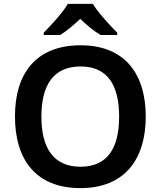

<svg xmlns="http://www.w3.org/2000/svg" viewBox="-20 -958 827 988"><path d="M458 -938H329C302 -892 243 -828 205 -790V-778H290C325 -800 357 -827 393 -861C428 -827 463 -798 498 -778H583V-790C547 -826 485 -892 458 -938ZM730 -358C730 -580 620 -725 395 -725C164 -725 57 -579 57 -359C57 -137 164 10 394 10C620 10 730 -137 730 -358ZM193 -358C193 -519 254 -616 395 -616C534 -616 593 -519 593 -358C593 -197 534 -100 394 -100C255 -100 193 -197 193 -358Z"/></svg>

Font: Noto Sans Lao SemiBold
Style: Regular
Weight: 600
Designer: Monotype Design Team
Foundry: Monotype Imaging Inc.
Version: Version 2.003